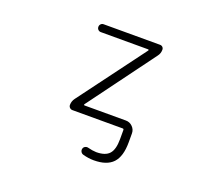

<svg xmlns="http://www.w3.org/2000/svg" viewBox="-124 -719 1248 1100"><g transform="rotate(20 500.0 -169.0)"><path d="M331.1 -544.9H674.8Q684.6 -544.9 690.9 -538.6Q697.3 -532.2 697.3 -522.5Q697.3 -500 683.6 -482.4L383.8 -76.2Q382.8 -74.2 383.8 -72.3Q384.8 -70.3 387.7 -70.3H639.6Q663.1 -70.3 680.2 -53.2Q697.3 -36.1 697.3 -12.7V42Q697.3 127.9 660.2 167.5Q623 207 543.9 207Q510.7 207 476.6 197.3Q466.8 194.3 461.9 185.1Q457 175.8 460 166Q462.9 156.2 472.2 151.9Q481.4 147.5 491.2 150.4Q516.6 157.2 541 158.2Q596.7 158.2 620.6 131.3Q644.5 104.5 644.5 42V-13.7Q644.5 -21.5 637.7 -21.5H331.1Q321.3 -21.5 314.5 -28.3Q307.6 -35.2 307.6 -44.9Q307.6 -67.4 321.3 -85.9L623 -491.2Q624 -493.2 623 -495.1Q622.1 -497.1 620.1 -497.1H331.1Q321.3 -497.1 314.5 -503.9Q307.6 -510.7 307.6 -521Q307.6 -531.2 314.5 -538.1Q321.3 -544.9 331.1 -544.9Z"/></g></svg>

Font: Rounded-X Mgen+ 1mn light
Style: Regular
Weight: 200
Designer: [Source Han Sans]
Ryoko NISHIZUKA  (kana & ideographs); Paul D. Hunt (Latin, Greek & Cyrillic); Wenlong ZHANG  (bopomofo
Version: Version 1.059.20150602